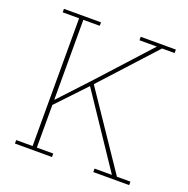

<svg xmlns="http://www.w3.org/2000/svg" viewBox="-125 -817 917 935"><g transform="rotate(20 333.5 -349.0)"><path d="M50 -18H135V-680H50V-698H242V-680H157V-267H159L295 -413L538 -680H448V-698H630V-680H565L312 -403L572 -18H642V0H456V-18H546L298 -388L157 -239V-18H242V0H50Z"/></g></svg>

Font: IBM Plex Serif Thin
Style: Regular
Weight: 100
Designer: Mike Abbink, Paul van der Laan, Pieter van Rosmalen
Foundry: Bold Monday
Version: Version 3.001